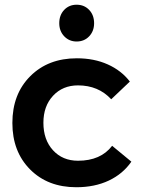

<svg xmlns="http://www.w3.org/2000/svg" viewBox="-20 -785 604 810"><path d="M303.2 -765.1Q335.4 -765.1 356.2 -743.2Q377 -721.2 377 -687Q377 -653.8 356.2 -631.8Q335.4 -609.9 303.2 -609.9Q272 -609.9 251 -631.8Q230 -653.8 230 -687Q230 -721.2 250.7 -743.2Q271.5 -765.1 303.2 -765.1ZM449.2 -366.2Q395 -424.8 309.1 -424.8Q244.6 -424.8 203.9 -381.1Q163.1 -337.4 163.1 -267.1Q163.1 -195.3 203.6 -151.1Q244.1 -106.9 309.1 -106.9Q404.8 -106.9 453.1 -169.9L534.2 -103Q498.5 -51.3 439 -23.2Q379.4 4.9 301.8 4.9Q181.6 4.9 106.9 -70.3Q32.2 -145.5 32.2 -266.1Q32.2 -388.2 107.7 -463.6Q183.1 -539.1 304.2 -539.1Q377 -539.1 434.3 -513.4Q491.7 -487.8 527.8 -440.9Z"/></svg>

Font: Montserrat-Arabic Medium
Style: Regular
Weight: 500
Designer: Mohamed Gaber
Foundry: Kief Type Foundry
Version: Version 5.008;PS 005.008;hotconv 1.0.88;makeotf.lib2.5.64775